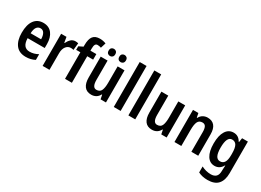

<svg xmlns="http://www.w3.org/2000/svg" viewBox="-26 -1668 3825 2811"><g transform="rotate(30 1886.5 -262.5)"><path d="M248 -552Q343 -552 394.5 -485.5Q446 -419 446 -308V-242H157Q160 -84 279 -84Q351 -84 421 -123V-27Q354 10 267 10Q154 10 98 -64.5Q42 -139 42 -268Q42 -406 96 -479Q150 -552 248 -552ZM250 -462Q210 -462 186 -429Q162 -396 159 -326H336Q336 -386 314.5 -424Q293 -462 250 -462Z M787 -553Q812 -553 836 -547L824 -428Q805 -435 779 -435Q729 -435 697.5 -393.5Q666 -352 666 -280V0H550V-543H640L656 -451H662Q681 -493 712.5 -523Q744 -553 787 -553Z M1145 -449H1045V0H929V-449H858V-509L929 -544V-571Q929 -672 965 -718.5Q1001 -765 1079 -765Q1109 -765 1133.5 -760Q1158 -755 1183 -745L1156 -657Q1141 -662 1126.5 -665Q1112 -668 1096 -668Q1069 -668 1057 -646.5Q1045 -625 1045 -574V-543H1145Z M1621 -543V0H1530L1516 -71H1509Q1488 -30 1453.5 -10Q1419 10 1375 10Q1297 10 1258 -41.5Q1219 -93 1219 -189V-543H1335V-217Q1335 -90 1405 -90Q1463 -90 1484 -135Q1505 -180 1505 -267V-543ZM1275 -679Q1275 -709 1291 -724Q1307 -739 1331 -739Q1355 -739 1371 -723.5Q1387 -708 1387 -679Q1387 -649 1371 -633.5Q1355 -618 1331 -618Q1307 -618 1291 -633Q1275 -648 1275 -679ZM1455 -679Q1455 -709 1471 -724Q1487 -739 1511 -739Q1535 -739 1551 -723.5Q1567 -708 1567 -679Q1567 -649 1551 -633.5Q1535 -618 1511 -618Q1487 -618 1471 -633.5Q1455 -649 1455 -679Z M1869 0H1753V-760H1869Z M2116 0H2000V-760H2116Z M2647 -543V0H2556L2542 -71H2535Q2514 -30 2479.5 -10Q2445 10 2401 10Q2323 10 2284 -41.5Q2245 -93 2245 -189V-543H2361V-217Q2361 -90 2431 -90Q2489 -90 2510 -135Q2531 -180 2531 -267V-543Z M3025 -553Q3100 -553 3140.5 -505Q3181 -457 3181 -360V0H3065V-332Q3065 -392 3048.5 -422.5Q3032 -453 2993 -453Q2938 -453 2916.5 -408.5Q2895 -364 2895 -268V0H2779V-543H2870L2884 -472H2891Q2911 -512 2946.5 -532.5Q2982 -553 3025 -553Z M3463 -553Q3505 -553 3536.5 -534Q3568 -515 3592 -473H3598L3609 -543H3707V-9Q3707 111 3650.5 175.5Q3594 240 3474 240Q3383 240 3315 205V104Q3393 144 3474 144Q3531 144 3561.5 114Q3592 84 3592 17V4Q3592 -32 3596 -73H3591Q3546 10 3459 10Q3378 10 3332 -63Q3286 -136 3286 -269Q3286 -405 3333 -479Q3380 -553 3463 -553ZM3494 -454Q3405 -454 3405 -267Q3405 -176 3427.5 -132Q3450 -88 3496 -88Q3545 -88 3569.5 -127Q3594 -166 3594 -250V-274Q3594 -369 3570 -411.5Q3546 -454 3494 -454Z"/></g></svg>

Font: Noto Sans Condensed SemiBold
Style: Regular
Weight: 600
Width: 3
Designer: Monotype Design Team
Foundry: Monotype Imaging Inc.
Version: Version 2.013; ttfautohint (v1.8.4.7-5d5b)